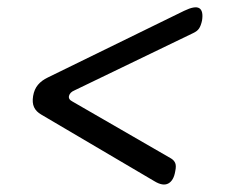

<svg xmlns="http://www.w3.org/2000/svg" viewBox="-20 -588 640 516"><path d="M395 -101 91 -280Q77 -288 71.5 -300Q66 -312 69 -330Q72 -348 82 -360Q92 -372 109 -380L475 -559Q504 -573 515.5 -566Q527 -559 523 -533Q520 -519 515 -511.5Q510 -504 499 -499L180 -345Q168 -340 165.5 -330.5Q163 -321 175 -315L440 -162Q448 -157 451 -149.5Q454 -142 451 -128Q447 -103 432.5 -95Q418 -87 395 -101Z"/></svg>

Font: Maple Mono NL ExtraLight
Style: Italic
Weight: 275
Italic angle: -10°
Monospace: yes
Designer: subframe7536
Version: Version 7.000